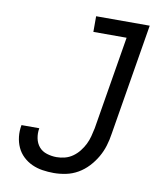

<svg xmlns="http://www.w3.org/2000/svg" viewBox="-83 -805 766 882"><g transform="rotate(10 300.0 -363.5)"><path d="M227 8Q200 8 174 4Q148 0 125 -10.5Q102 -21 83.5 -38.5Q65 -56 54.5 -79Q44 -102 41 -128.5Q38 -155 43 -182Q43 -182 43 -182.5Q43 -183 43 -183H126Q126 -183 126 -182.5Q126 -182 126 -182Q122 -159 126.5 -136Q131 -113 145 -96.5Q159 -80 181.5 -73Q204 -66 227 -66Q246 -66 265.5 -71Q285 -76 302 -88Q319 -100 332 -116.5Q345 -133 354 -151Q363 -169 368 -188.5Q373 -208 377 -227L449 -662H294V-735H544L458 -215Q454 -187 445.5 -159Q437 -131 422 -105Q407 -79 386 -56.5Q365 -34 339 -19Q313 -4 284 2Q255 8 227 8Z"/></g></svg>

Font: Iosevka Curly Slab Extended
Style: Italic
Weight: 400
Width: 7
Italic angle: -9°
Monospace: yes
Designer: Belleve Invis
Foundry: Belleve Invis
Version: Version 11.1.0; ttfautohint (v1.8.3)